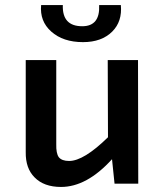

<svg xmlns="http://www.w3.org/2000/svg" viewBox="-20 -728 621 761"><path d="M459 -708Q465 -643 425 -603Q383 -561 309 -561Q230 -561 183 -603Q137 -644 143 -708H229Q226 -624 306 -624Q377 -624 373 -708ZM528 0H434L424 -97Q324 13 222 13Q154 13 117 -25Q81 -61 82 -125V-490H203V-157Q202 -120 213 -105Q225 -90 254 -90Q312 -90 408 -184L407 -490H527Z"/></svg>

Font: Taylor Sans Upright Semi Bold
Style: Regular
Weight: 600
Italic angle: -8°
Designer: Natanael Gama
Version: Version 1.001 September 8, 2015